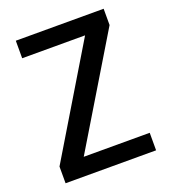

<svg xmlns="http://www.w3.org/2000/svg" viewBox="-128 -781 773 875"><g transform="rotate(-20 259.0 -344.0)"><path d="M40 0V-81L354 -603H49V-688H475V-609L159 -85H479V0Z"/></g></svg>

Font: Saira SemiCondensed Medium
Style: Regular
Weight: 500
Width: 4
Designer: Hector Gatti with collaboration of the Omnibus-Type team
Foundry: Omnibus-Type
Version: Version 1.101